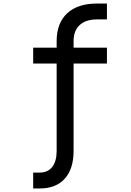

<svg xmlns="http://www.w3.org/2000/svg" viewBox="-20 -868 740 1088"><path d="M586 -848V-758H530Q466 -758 431.5 -726Q397 -694 397 -635V-598H586V-508H397V-13Q397 89 347 144.5Q297 200 205 200H168V110H205Q251 110 276 78Q301 46 301 -13V-508H168V-598H301V-635Q301 -737 360.5 -792.5Q420 -848 530 -848Z"/></svg>

Font: Martian Mono Light
Style: Regular
Weight: 300
Monospace: yes
Designer: Roman Shamin
Foundry: Evil Martians
Version: Version 1.000; ttfautohint (v1.8.4.7-5d5b)